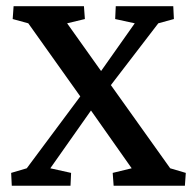

<svg xmlns="http://www.w3.org/2000/svg" viewBox="-20 -593 615 613"><path d="M570.3 0H342.8L339.8 -41L400.4 -55.7L270.5 -240.2L236.3 -285.2L70.3 -518.6L20.5 -532.2L23.4 -573.2H248L251 -532.2L194.3 -518.6L302.7 -366.2L334 -321.3L523.4 -55.7L573.2 -41ZM410.2 -518.6 347.7 -532.2 349.6 -573.2H533.2L535.2 -532.2L485.4 -518.6L334 -321.3L270.5 -240.2L140.6 -55.7L207 -41L205.1 0H17.6L15.6 -41L65.4 -55.7L236.3 -285.2L302.7 -366.2Z"/></svg>

Font: Crimson Pro Medium
Style: Regular
Weight: 500
Designer: Jacques Le Bailly
Foundry: Baron von Fonthausen
Version: Version 1.003